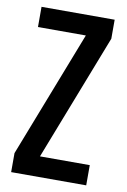

<svg xmlns="http://www.w3.org/2000/svg" viewBox="-80 -737 519 786"><g transform="rotate(10 179.5 -344.0)"><path d="M23 0V-79L227 -604H28V-688H332V-609L128 -84H335V0Z"/></g></svg>

Font: Saira ExtraCondensed SemiBold
Style: Regular
Weight: 600
Width: 2
Designer: Hector Gatti with collaboration of the Omnibus-Type team
Foundry: Omnibus-Type
Version: Version 1.101